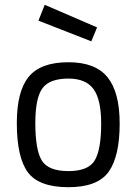

<svg xmlns="http://www.w3.org/2000/svg" viewBox="-20 -769 568 799"><path d="M265 -510Q377 -510 427.5 -447.5Q478 -385 478 -255Q478 -118 432 -54Q386 10 265 10Q142 10 96 -52Q50 -114 50 -257Q50 -389 99.5 -449.5Q149 -510 265 -510ZM265 -57Q348 -57 374.5 -102Q401 -147 401 -255Q401 -355 369 -398.5Q337 -442 265 -442Q186 -442 156.5 -401.5Q127 -361 127 -257Q127 -145 154 -101Q181 -57 265 -57ZM166 -749 384 -655 360 -597 140 -683Z"/></svg>

Font: TypoPRO Titillium Text
Style: 400 wt
Weight: 400
Designer: Accademia di Belle Arti di Urbino and others
Foundry: Accademia di Belle Arti di Urbino and others.
Version: Version 25.000